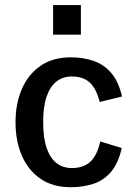

<svg xmlns="http://www.w3.org/2000/svg" viewBox="-20 -742 540 773"><path d="M264.6 11.7Q192.4 11.7 142.8 -22.5Q93.3 -56.6 67.9 -115.7Q42.5 -174.8 42.5 -249.5Q42.5 -324.7 68.1 -383.8Q93.8 -442.9 143.3 -477.1Q192.9 -511.2 265.1 -511.2Q315.4 -511.2 356.9 -496.8Q398.4 -482.4 428 -448Q457.5 -413.6 471.2 -353.5L381.3 -331.5Q367.7 -385.7 341.1 -409.9Q314.5 -434.1 269 -434.1Q233.9 -434.1 208 -414.3Q182.1 -394.5 168 -354Q153.8 -313.5 153.8 -251Q153.8 -186 168.2 -145Q182.6 -104 208.5 -84.7Q234.4 -65.4 269 -65.4Q315.4 -65.4 343 -90.3Q370.6 -115.2 383.8 -172.4L470.2 -146Q456.5 -84.5 427 -50Q397.5 -15.6 356 -2Q314.5 11.7 264.6 11.7ZM193.8 -602.5V-721.7H305.7V-602.5Z"/></svg>

Font: Pontano Sans
Style: Bold
Weight: 700
Designer: Vernon Adams
Foundry: Vernon Adams
Version: Version 2.001